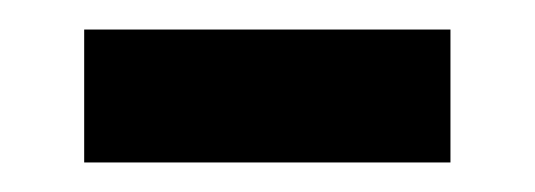

<svg xmlns="http://www.w3.org/2000/svg" viewBox="-20 -333 362 130"><path d="M37 -223V-313H285V-223Z"/></svg>

Font: Noto Sans Myanmar Medium
Style: Regular
Weight: 500
Designer: Monotype Design Team
Foundry: Monotype Imaging Inc.
Version: Version 2.107; ttfautohint (v1.8.4.7-5d5b)